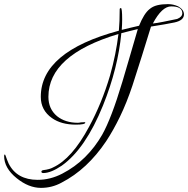

<svg xmlns="http://www.w3.org/2000/svg" viewBox="-187 -682 913 932"><path d="M12 230Q-48 230 -106 183Q-167 134 -167 75Q-167 68 -163 68Q-162 68 -159 76Q-157 83 -153.5 91.5Q-150 100 -145 112Q-105 191 -4 191Q57 191 115 161Q177 129 225.5 81Q274 33 309 -28Q331 -67 355.5 -131Q380 -195 407 -285Q420 -328 438.5 -392Q457 -456 482 -541Q461 -536 441.5 -531Q422 -526 402 -521Q394 -437 372 -349.5Q350 -262 313 -170Q228 40 113 122Q60 158 23 158Q14 158 14 151Q14 146 22 144Q39 142 51 138.5Q63 135 70 131Q162 89 245 -66Q307 -180 347 -315Q362 -368 372 -418Q382 -468 388 -517Q48 -415 48 -212Q48 -153 90 -118Q130 -86 191 -86Q193 -86 197.5 -86.5Q202 -87 206 -88Q212 -88 216 -88.5Q220 -89 223 -89Q227 -89 227 -87Q227 -77 181 -77Q110 -77 65 -109Q11 -147 11 -212Q11 -431 390 -533Q392 -555 393 -581Q394 -607 394 -637Q394 -642 400 -643Q406 -642 406 -588Q406 -576 405.5 -563.5Q405 -551 404 -537Q424 -542 445 -547Q466 -552 488 -557Q512 -616 538 -637Q554 -651 576.5 -656.5Q599 -662 628 -662Q654 -662 678 -651Q706 -635 706 -612Q706 -583 660 -573Q641 -569 612.5 -564Q584 -559 546 -553Q524 -481 501.5 -409.5Q479 -338 456 -267Q428 -183 395.5 -116Q363 -49 328 4Q283 71 229 121.5Q175 172 111 205Q65 230 12 230ZM555 -568Q575 -570 604.5 -576Q634 -582 673 -590Q698 -600 698 -618Q698 -651 644 -651Q599 -651 555 -568Z"/></svg>

Font: Ruthie
Style: Regular
Weight: 400
Designer: Robert E. Leuschke
Foundry: Robert E. Leuschke
Version: Version 1.012